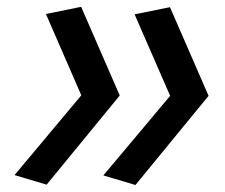

<svg xmlns="http://www.w3.org/2000/svg" viewBox="-20 -541 660 562"><path d="M374 -499 478 -260.5 282.5 -27.5 376.5 0.5 590.5 -260.5 477.5 -520ZM22.5 -28.5 116.5 -0.5 330.5 -261.5 217.5 -521 114.5 -500 218 -262Z"/></svg>

Font: Monaspace Krypton Medium
Style: Italic
Weight: 500
Italic angle: -11°
Designer: Riley Cran & the Lettermatic Team
Foundry: Lettermatic
Version: Version 1.101 (Monaspace Krypton)